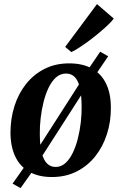

<svg xmlns="http://www.w3.org/2000/svg" viewBox="-20 -874 606 962"><path d="M83 68.5 43 46 108 -46 153 -103.5 397 -484 423 -528 482 -615 522 -592 462.5 -504.5 420.5 -449.5 176 -68.5 146.5 -21ZM326.5 -556.5Q394.5 -556.5 441 -530.5Q487.5 -504.5 511.5 -455Q535.5 -405.5 535.5 -334.5Q536 -265 516 -202.5Q496 -140 457.8 -91.5Q419.5 -43 364.5 -15Q309.5 13 240 13Q173 13 126.8 -13.2Q80.5 -39.5 56.8 -89Q33 -138.5 32.5 -208.5Q32.5 -279 52.2 -341.8Q72 -404.5 110.2 -452.8Q148.5 -501 203 -528.8Q257.5 -556.5 326.5 -556.5ZM311 -505.5Q282.5 -505.5 261 -486.5Q239.5 -467.5 224 -435.5Q208.5 -403.5 198.5 -364Q188.5 -324.5 183.8 -282.8Q179 -241 179.5 -203.5Q179.5 -144.5 189 -108Q198.5 -71.5 216 -54.5Q233.5 -37.5 258.5 -37.5Q286.5 -37.5 307.8 -56.8Q329 -76 344.5 -108Q360 -140 370 -179.5Q380 -219 384.8 -260.8Q389.5 -302.5 389 -340.5Q388.5 -399.5 379.8 -435.8Q371 -472 353.8 -488.8Q336.5 -505.5 311 -505.5ZM306.5 -639 466 -853.5 550 -781Q542 -769.5 523.8 -751.8Q505.5 -734 481.2 -713.5Q457 -693 430.8 -673.2Q404.5 -653.5 380 -637.5Q355.5 -621.5 337.5 -613Z"/></svg>

Font: Merriweather 48pt
Style: Bold Italic
Weight: 700
Italic angle: -7.8°
Version: Version 2.101